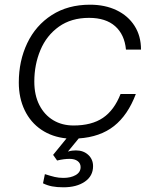

<svg xmlns="http://www.w3.org/2000/svg" viewBox="-20 -578 690 817"><path d="M163 202 171 163Q196 171 213 175Q230 179 250 179Q281 179 302 167Q323 155 323 133Q323 117 310.5 107.5Q298 98 276 98Q252 98 223 105L206 81L263 11Q202 5 156 -26Q110 -57 85 -109Q60 -161 60 -227Q60 -319 96 -394.5Q132 -470 200.5 -514Q269 -558 363 -558Q427 -558 476 -534.5Q525 -511 552.5 -468Q580 -425 580 -367H516Q510 -431 470 -466.5Q430 -502 359 -502Q283 -502 230.5 -464.5Q178 -427 152 -365Q126 -303 126 -231Q126 -173 147.5 -131Q169 -89 206.5 -66.5Q244 -44 293 -44Q370 -44 418 -76.5Q466 -109 493 -178H558Q524 -88 465 -41.5Q406 5 315 11L269 67Q279 64 287 63Q295 62 303 62Q335 62 355.5 81Q376 100 376 129Q376 171 341 195Q306 219 250 219Q222 219 201.5 215Q181 211 163 202Z"/></svg>

Font: Azeret Mono Light
Style: Italic
Weight: 300
Italic angle: -12°
Designer: Martin Vácha
Foundry: Displaay
Version: Version 1.000; Glyphs 3.0.3, build 3074